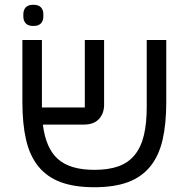

<svg xmlns="http://www.w3.org/2000/svg" viewBox="-20 -774 792 806"><path d="M376 12Q292 12 234.5 -9.5Q177 -31 141 -75.5Q105 -120 89.5 -187Q74 -254 74 -346V-606H156V-323H336V-606H417V-334Q417 -298 395.5 -274.5Q374 -251 332 -251H160Q172 -152 223 -106.5Q274 -61 376 -61Q436 -61 477.5 -76Q519 -91 545.5 -123.5Q572 -156 584 -206Q596 -256 596 -326V-606H678V-346Q678 -254 662.5 -187Q647 -120 611 -75.5Q575 -31 517.5 -9.5Q460 12 376 12ZM120 -665Q98 -665 88 -676Q78 -687 78 -705V-714Q78 -732 88 -743Q98 -754 120 -754Q142 -754 152 -743Q162 -732 162 -714V-705Q162 -687 152 -676Q142 -665 120 -665Z"/></svg>

Font: IBM Plex Sans Hebrew
Style: Regular
Weight: 400
Designer: Mike Abbink, Paul van der Laan, Pieter van Rosmalen, Yanek Iontef
Foundry: Bold Monday
Version: Version 1.2